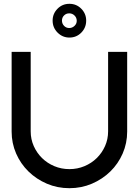

<svg xmlns="http://www.w3.org/2000/svg" viewBox="-20 -972 728 1007"><path d="M432 -864Q432 -827 406.5 -801Q381 -775 344 -775Q308 -775 282 -801Q256 -827 256 -864Q256 -900 281.5 -926Q307 -952 344 -952Q381 -952 406.5 -926Q432 -900 432 -864ZM371 -836.5Q383 -848 382.5 -864Q382 -880 370.5 -891Q359 -902 343 -902Q327 -902 316 -891Q305 -880 305 -864Q305 -848 316 -836.5Q327 -825 343 -825Q359 -825 371 -836.5ZM647 -282Q647 -221 623.5 -167Q600 -113 558.5 -72.5Q517 -32 462 -8.5Q407 15 344 15Q281 15 226 -8.5Q171 -32 129.5 -72.5Q88 -113 64.5 -167Q41 -221 41 -282V-700H141V-283Q141 -242 157 -206Q173 -170 200.5 -143Q228 -116 265 -100.5Q302 -85 344 -85Q386 -85 423 -100.5Q460 -116 487.5 -143Q515 -170 531 -206Q547 -242 547 -283V-700H647Z"/></svg>

Font: Railway
Style: Regular
Weight: 400
Version: 1.000